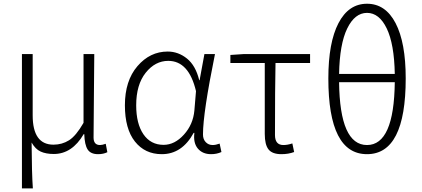

<svg xmlns="http://www.w3.org/2000/svg" viewBox="-20 -828 2303 1047"><path d="M99.6 199.2V-533.2H158.2V-199.2Q158.2 -39.1 271.5 -39.1Q318.4 -39.1 356.4 -63Q394.5 -86.9 435.5 -158.2V-533.2H494.1Q494.1 -478.5 492.2 -320.3Q490.2 -162.1 490.2 -78.1Q490.2 -37.1 525.4 -37.1Q537.1 -37.1 556.6 -43.9L565.4 2Q543.9 12.7 514.6 12.7Q474.6 12.7 458 -12.7Q441.4 -38.1 439.5 -96.7H436.5Q373 11.7 273.4 11.7Q230.5 11.7 201.7 -1.5Q172.9 -14.6 152.3 -50.8Q153.3 118.2 159.2 199.2Z M862.3 12.7Q770.5 12.7 715.8 -56.2Q661.1 -125 661.1 -253.9Q661.1 -387.7 729.5 -467.3Q797.9 -546.9 894.5 -546.9Q952.1 -546.9 999.5 -508.8Q1046.9 -470.7 1066.4 -390.6H1068.4L1094.7 -533.2H1152.3Q1086.9 -211.9 1086.9 -94.7Q1086.9 -68.4 1102.1 -52.7Q1117.2 -37.1 1139.6 -37.1Q1156.2 -37.1 1177.7 -44.9L1187.5 1Q1162.1 12.7 1130.9 12.7Q1085 12.7 1059.1 -17.6Q1033.2 -47.9 1040 -103.5H1036.1Q972.7 12.7 862.3 12.7ZM872.1 -38.1Q932.6 -38.1 982.9 -93.8Q1033.2 -149.4 1040 -225.6L1048.8 -331.1Q1009.8 -496.1 897.5 -496.1Q826.2 -496.1 774.4 -431.2Q722.7 -366.2 722.7 -253.9Q722.7 -153.3 762.2 -95.7Q801.8 -38.1 872.1 -38.1Z M1514.6 12.7Q1464.8 12.7 1444.3 -13.2Q1423.8 -39.1 1423.8 -97.7V-484.4H1236.3V-528.3L1309.6 -533.2H1670.9V-484.4H1482.4Q1479.5 -350.6 1479.5 -91.8Q1479.5 -37.1 1525.4 -37.1Q1547.9 -37.1 1574.2 -45.9L1584 1Q1552.7 12.7 1514.6 12.7Z M2132.8 -379.9H1829.1Q1833 -37.1 1981.4 -37.1Q2128.9 -37.1 2132.8 -379.9ZM1829.1 -424.8H2132.8Q2129.9 -587.9 2088.9 -672.9Q2047.9 -757.8 1981.4 -757.8Q1915 -757.8 1873.5 -672.9Q1832 -587.9 1829.1 -424.8ZM2192.4 -400.4Q2192.4 12.7 1981.4 12.7Q1770.5 12.7 1770.5 -400.4Q1770.5 -595.7 1825.7 -701.7Q1880.9 -807.6 1981.4 -807.6Q2082 -807.6 2137.2 -701.7Q2192.4 -595.7 2192.4 -400.4Z"/></svg>

Font: Bpmf Zihi Sans Light
Style: Light
Weight: 300
Foundry: But Ko
Version: Version 1.320